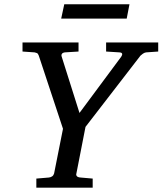

<svg xmlns="http://www.w3.org/2000/svg" viewBox="-20 -867 751 887"><path d="M654.8 -625Q647.5 -624 640.1 -618.9Q632.8 -613.8 628.9 -609.9L375 -280.8L333 -65.9Q330.6 -58.6 335 -53.2Q339.4 -47.9 352.1 -46.9L408.2 -42V0H147.9V-42L206.1 -46.9Q214.8 -47.9 221.2 -52.5Q227.5 -57.1 230 -65.9L271 -272L159.2 -609.9Q155.8 -619.6 150.6 -621.8Q145.5 -624 140.1 -625L84 -628.9V-670.9H342.8V-628.9L278.8 -625Q270.5 -624 266.4 -618.7Q262.2 -613.3 265.1 -605L347.2 -345.2L540 -605Q542 -608.4 543.5 -611.8Q544.9 -615.2 544.4 -617.9Q543.9 -620.6 541.3 -622.6Q538.6 -624.5 532.2 -625L470.2 -628.9V-670.9H710.9V-628.9ZM565.4 -781.2H262.7L276.9 -847.2H578.1Z"/></svg>

Font: Charis SIL APac
Style: Italic
Weight: 400
Italic angle: -11°
Foundry: SIL International
Version: Version 5.000